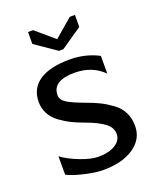

<svg xmlns="http://www.w3.org/2000/svg" viewBox="-126 -733 672 815"><g transform="rotate(-20 210.0 -325.0)"><path d="M195 -535 99 -601V-655H122L205 -584L288 -655H311V-601L215 -535ZM40 -32V-115Q71 -92 119 -73.5Q167 -55 200 -55Q247 -55 276 -73Q305 -91 305 -120Q305 -149 277 -170Q249 -191 197 -210Q164 -222 139.5 -234Q115 -246 90.5 -264Q66 -282 53 -306.5Q40 -331 40 -360Q40 -421 87.5 -453Q135 -485 225 -485Q296 -485 355 -454V-374Q304 -425 225 -425Q125 -425 125 -360Q125 -339 147.5 -324.5Q170 -310 224 -290Q260 -277 284.5 -265Q309 -253 336 -233.5Q363 -214 376.5 -187Q390 -160 390 -125Q390 -66 338 -30.5Q286 5 200 5Q164 5 114 -7Q64 -19 40 -32Z"/></g></svg>

Font: Glametrix
Style: Bold
Weight: 700
Designer: gluk
Foundry: gluk
Version: Version 0.40